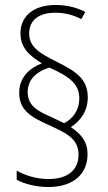

<svg xmlns="http://www.w3.org/2000/svg" viewBox="-20 -873 432 770"><path d="M57 -501C57 -433 102 -405 166 -376C239 -342 295 -321 295 -253C295 -194 255 -155 174 -155C128 -155 80 -169 47 -189V-152C76 -136 124 -123 174 -123C275 -123 331 -176 331 -254C331 -305 306 -335 264 -363C302 -388 332 -426 332 -483C332 -560 279 -589 206 -626C141 -659 97 -683 97 -739C97 -794 138 -822 203 -822C244 -822 281 -810 306 -796L322 -825C290 -842 250 -853 203 -853C113 -853 62 -807 62 -739C62 -681 99 -649 148 -619C98 -600 57 -562 57 -501ZM91 -504C91 -559 133 -588 178 -602C263 -564 298 -534 298 -479C298 -428 269 -395 237 -379L185 -404C127 -429 91 -451 91 -504Z"/></svg>

Font: Noto Sans Kannada UI Condensed ExtraLight
Style: Regular
Weight: 200
Width: 3
Designer: Jelle Bosma - Monotype Design Team
Foundry: Monotype Imaging Inc.
Version: Version 2.005